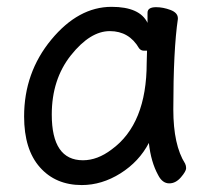

<svg xmlns="http://www.w3.org/2000/svg" viewBox="-20 -512 615 556"><path d="M220.2 -47.9Q262.2 -47.9 303.2 -79.1Q404.8 -152.8 404.8 -330.1L405.8 -365.2H397Q388.2 -365.2 382.8 -372.1Q354 -421.9 297.9 -421.9Q241.2 -421.9 185.5 -352.1Q129.9 -282.2 129.9 -180.2Q129.9 -47.9 220.2 -47.9ZM216.8 23.9Q141.1 23.9 95.5 -27.6Q49.8 -79.1 49.8 -174.8Q49.8 -301.8 128.4 -397Q207 -492.2 303.2 -492.2Q384.8 -492.2 407.2 -445.8V-475.1Q407.2 -491.2 432.1 -491.2Q452.1 -491.2 473.6 -483.2Q495.1 -475.1 495.1 -459V-457Q481.9 -368.2 481.9 -194.8Q481.9 -91.8 516.1 -38.1Q519 -32.2 519 -24.9Q519 -16.1 503.9 1.5Q488.8 19 470.2 19Q450.2 19 438 -4.9Q417 -43 411.1 -98.1Q382.8 -43.9 328.9 -10Q274.9 23.9 216.8 23.9Z"/></svg>

Font: LXGW WenKai Screen
Style: Regular
Weight: 400
Designer: LXGW / Fontworks Inc.
Foundry: LXGW / Fontworks Inc.
Version: Version 1.510;January 18,2025